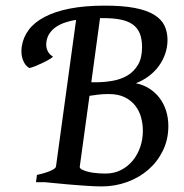

<svg xmlns="http://www.w3.org/2000/svg" viewBox="-20 -650 657 685"><path d="M336.9 -585.4 305.7 -356.4H319.8Q351.1 -356.4 381.1 -361.6Q411.1 -366.7 434.6 -380.6Q458 -394.5 472.4 -418.9Q486.8 -443.4 486.8 -481.9Q486.8 -510.7 478.8 -530.5Q470.7 -550.3 453.9 -562.5Q437 -574.7 410.6 -580.1Q384.3 -585.4 347.2 -585.4ZM367.7 -314.5Q347.2 -314.5 330.8 -312.5Q314.5 -310.5 299.3 -308.1L264.6 -55.7Q263.7 -51.8 269 -46.9Q277.8 -42 288.6 -38.8Q299.3 -35.6 310.8 -33.9Q322.3 -32.2 334 -31.5Q345.7 -30.8 356 -30.8Q387.2 -30.8 411.9 -43.5Q436.5 -56.2 453.9 -77.4Q471.2 -98.6 480.5 -126Q489.7 -153.3 489.7 -183.1Q489.7 -207.5 483.4 -231Q477.1 -254.4 462.6 -272.9Q448.2 -291.5 425 -303Q401.9 -314.5 367.7 -314.5ZM580.6 -200.2Q580.6 -152.3 561.3 -112.8Q542 -73.2 509.5 -44.9Q477.1 -16.6 433.8 -0.7Q390.6 15.1 342.8 15.1Q333 15.1 319.1 14.6Q305.2 14.2 289.1 12.9Q272.9 11.7 255.6 10.5Q238.3 9.3 221.7 7.8Q182.6 4.4 139.6 0H108.4L111.8 -25.9Q142.6 -32.7 160.6 -40.8Q178.7 -48.8 179.7 -55.7L251.5 -579.1Q232.4 -576.2 214.4 -570.3Q196.3 -564.5 181.9 -555.2Q167.5 -545.9 157.7 -532.2Q147.9 -518.6 145.5 -500Q143.1 -482.4 149.7 -468.8Q156.2 -455.1 168.9 -448.2Q167.5 -445.3 157.5 -439.2Q147.5 -433.1 134.5 -426.8Q121.6 -420.4 107.9 -414.8Q94.2 -409.2 85 -407.2Q69.8 -415 61.8 -436Q53.7 -457 57.6 -483.9Q62.5 -516.6 82.5 -543.5Q102.5 -570.3 139.2 -589.6Q175.8 -608.9 229.2 -619.4Q282.7 -629.9 354 -629.9Q418 -629.9 460.9 -621.6Q503.9 -613.3 529.8 -597.4Q555.7 -581.5 566.7 -558.8Q577.6 -536.1 577.6 -507.8Q577.6 -482.4 569.6 -458.7Q561.5 -435.1 546.9 -414.8Q532.2 -394.5 511.2 -378.7Q490.2 -362.8 464.8 -353Q491.2 -347.7 512.7 -334Q534.2 -320.3 549.3 -300.3Q564.5 -280.3 572.5 -254.9Q580.6 -229.5 580.6 -200.2Z"/></svg>

Font: Gentium Book Basic
Style: Italic
Weight: 400
Italic angle: -8°
Designer: J. Victor Gaultney and Annie Olsen
Foundry: SIL International
Version: Version 1.102; 2013; Maintenance release